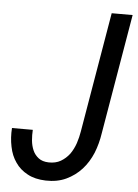

<svg xmlns="http://www.w3.org/2000/svg" viewBox="-52 -752 578 803"><g transform="rotate(5 237.0 -350.5)"><path d="M472.2 -710.9H384.3L298.8 -207C296.4 -190.9 292 -174.3 286.6 -157.2C280.8 -140.1 272.9 -124.5 263.2 -110.8C252.9 -97.2 240.7 -86.4 226.6 -78.1C212.4 -69.8 195.3 -65.9 175.8 -66.4C158.2 -66.9 144 -71.3 133.3 -79.6C122.6 -87.9 114.3 -98.1 108.9 -110.8C103.5 -123 100.1 -136.7 98.6 -151.9C97.2 -167 97.2 -181.6 98.1 -196.3H10.7C8.8 -168.9 10.3 -143.1 15.6 -118.2C20.5 -93.3 29.3 -71.8 42.5 -53.2C55.2 -34.2 72.3 -19.5 93.3 -8.3C114.3 3.4 140.1 9.3 169.9 10.3C202.1 11.2 231 5.9 255.9 -5.9C280.8 -17.6 302.7 -33.7 320.8 -53.7C338.9 -73.7 353 -96.7 364.3 -123.5C375 -150.4 382.3 -178.2 386.7 -207.5Z"/></g></svg>

Font: Roboto Condensed
Style: Italic
Weight: 400
Designer: Google
Version: Version 1.000;PS 001.000;hotconv 1.0.88;makeotf.lib2.5.64775